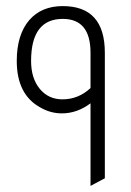

<svg xmlns="http://www.w3.org/2000/svg" viewBox="-20 -595 429 630"><path d="M277 15V-256Q233 -223 183 -223Q146 -223 113 -242Q35 -284 35 -395Q35 -481 76 -529Q116 -575 186 -575Q324 -575 324 -422V-10ZM277 -422Q277 -533 186 -533Q82 -533 82 -395Q82 -338 110.5 -303.5Q139 -269 185 -269Q237 -269 277 -306Z"/></svg>

Font: Tajawal Light
Style: Regular
Weight: 300
Designer: Boutros Fonts
Foundry: Created by Boutros International 2017
Version: Version 1.700